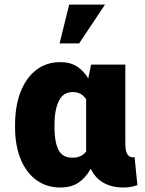

<svg xmlns="http://www.w3.org/2000/svg" viewBox="-20 -810 635 840"><path d="M244.6 10.3Q183.1 10.3 138.7 -22.5Q94.2 -55.2 70.1 -114.5Q45.9 -173.8 45.9 -252.9V-263.2Q45.9 -345.7 69.8 -407.5Q93.8 -469.2 138.2 -503.7Q182.6 -538.1 243.7 -538.1Q287.1 -538.1 316.2 -519.5Q345.2 -501 366.2 -467.3L378.4 -527.3H528.3V-183.1Q528.3 -149.4 537.1 -135.5Q545.9 -121.6 561 -121.6Q565.9 -121.6 568.8 -122.6L581.1 0Q564 5.9 548.8 8.1Q533.7 10.3 519 10.3Q469.2 10.3 432.6 -10.5Q396 -31.2 377 -71.8Q355 -32.2 323.5 -11Q292 10.3 244.6 10.3ZM296.9 -120.1Q335.9 -120.1 356.9 -147V-375.5Q336.9 -407.2 298.8 -407.2Q255.9 -407.2 237.1 -367.7Q218.3 -328.1 218.3 -263.2V-252.9Q218.3 -189.5 235.6 -154.8Q252.9 -120.1 296.9 -120.1ZM240.7 -620.1 282.7 -790H439.5L326.2 -620.1Z"/></svg>

Font: Roboto Slab Black
Style: Regular
Weight: 900
Designer: Google
Version: Version 2.000; ttfautohint (v1.8.1.43-b0c9)